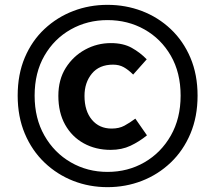

<svg xmlns="http://www.w3.org/2000/svg" viewBox="-20 -763 889 793"><path d="M424 10Q349 10 282.5 -16Q216 -42 164 -91.5Q112 -141 82.5 -211Q53 -281 53 -368Q53 -456 82.5 -525.5Q112 -595 164 -643.5Q216 -692 282.5 -717.5Q349 -743 424 -743Q499 -743 566 -717.5Q633 -692 685 -643Q737 -594 766.5 -524.5Q796 -455 796 -368Q796 -281 766.5 -211Q737 -141 685 -91.5Q633 -42 566 -16Q499 10 424 10ZM424 -53Q508 -53 576.5 -92.5Q645 -132 685.5 -203Q726 -274 726 -368Q726 -463 685.5 -533Q645 -603 576.5 -641.5Q508 -680 424 -680Q341 -680 272.5 -641.5Q204 -603 163.5 -533Q123 -463 123 -368Q123 -274 163.5 -203Q204 -132 272.5 -92.5Q341 -53 424 -53ZM437 -144Q375 -144 326 -171Q277 -198 249 -248Q221 -298 221 -367Q221 -434 251.5 -482.5Q282 -531 331.5 -558Q381 -585 438 -585Q489 -585 524 -565.5Q559 -546 586 -518L530 -455Q510 -475 491 -485.5Q472 -496 447 -496Q390 -496 359.5 -459Q329 -422 329 -367Q329 -305 359.5 -268.5Q390 -232 441 -232Q472 -232 494 -244Q516 -256 539 -273L587 -204Q555 -178 519 -161Q483 -144 437 -144Z"/></svg>

Font: Source Han Sans TC
Style: Bold
Weight: 700
Designer: Ryoko NISHIZUKA Ë•øÂ°öÊ∂ºÂ≠ê (kana, bopomofo & ideographs); Paul D. Hunt (Latin, Greek & Cyrillic); Sandoll Communicatio
Foundry: Adobe
Version: Version 2.004;hotconv 1.0.118;makeotfexe 2.5.65603